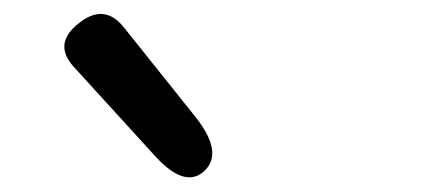

<svg xmlns="http://www.w3.org/2000/svg" viewBox="-20 -832 596 272"><path d="M91.3 -798.8Q54.7 -770 84.5 -737.3L200.2 -610.4Q243.2 -563.5 270.5 -590.8Q296.4 -616.7 256.8 -666.5L155.3 -793.5Q127.4 -828.1 91.3 -798.8Z"/></svg>

Font: Comic Relief
Style: Regular
Weight: 400
Designer: Jeff Davis
Foundry: Loudifier
Version: Version 1.200; ttfautohint (v1.8.4.7-5d5b)